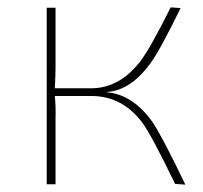

<svg xmlns="http://www.w3.org/2000/svg" viewBox="-20 -501 553 522"><path d="M270 -250Q340 -245 394 -170Q420 -132 484 1L456 -1Q390 -138 365 -170Q312 -239 231 -240H129Q132 -212 131 -181V0H107V-480H131V-318Q131 -296 129 -261H228Q303 -261 359 -331Q388 -368 444 -481L471 -479Q416 -366 389 -329Q336 -256 272 -251Z"/></svg>

Font: Taylor Sans Thin
Style: Regular
Weight: 100
Italic angle: -8°
Designer: Natanael Gama
Version: Version 1.001 September 8, 2015